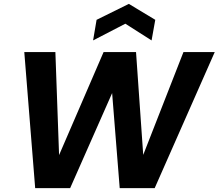

<svg xmlns="http://www.w3.org/2000/svg" viewBox="-20 -968 1125 988"><path d="M161 0 105 -700H265L284 -170L513 -700H680L717 -171L924 -700H1085L776 0H596L557 -489L341 0ZM459 -760 477 -866 643 -948 779 -866 760 -760 625 -846Z"/></svg>

Font: DM Sans 17pt Black
Style: Italic
Weight: 900
Italic angle: -10°
Version: Version 4.004;gftools[0.9.30]